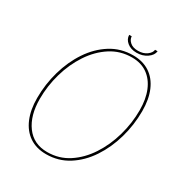

<svg xmlns="http://www.w3.org/2000/svg" viewBox="-194 -973 1052 1118"><g transform="rotate(30 332.0 -414.0)"><path d="M277 8.5Q211.5 8.5 165 -23Q118.5 -54.5 94 -112.5Q69.5 -170.5 69.5 -249.5Q69.5 -342 94.8 -430.2Q120 -518.5 167.2 -589.2Q214.5 -660 281.2 -702Q348 -744 431 -744Q496.5 -744 542.8 -713.2Q589 -682.5 613.5 -625.2Q638 -568 638 -488.5Q638 -396 612.8 -307.2Q587.5 -218.5 540.2 -147.2Q493 -76 426.5 -33.8Q360 8.5 277 8.5ZM277 -5.5Q356 -5.5 419.5 -47Q483 -88.5 528.5 -158Q574 -227.5 598.2 -313Q622.5 -398.5 622.5 -486Q622.5 -560 600 -614.8Q577.5 -669.5 534.8 -699.8Q492 -730 431 -730Q352.5 -730 288.8 -688.8Q225 -647.5 179.5 -578.5Q134 -509.5 109.8 -424.8Q85.5 -340 85.5 -252.5Q85.5 -141.5 135.5 -73.5Q185.5 -5.5 277 -5.5ZM350 -835.5H367Q367 -815 386 -797.8Q405 -780.5 440 -780.5Q475.5 -780.5 498.8 -797.8Q522 -815 524 -835.5H541Q538 -807.5 508.2 -787Q478.5 -766.5 438.5 -766.5Q399 -766.5 374.5 -787Q350 -807.5 350 -835.5Z"/></g></svg>

Font: Epilogue Thin
Style: Italic
Weight: 250
Italic angle: -12°
Designer: Tyler Finck
Foundry: Etcetera Type Co
Version: Version 2.112